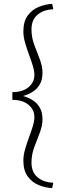

<svg xmlns="http://www.w3.org/2000/svg" viewBox="-20 -768 338 994"><path d="M143 74Q143 123 174 149.5Q205 176 256 178L250 206Q214 204 180 190Q146 176 123.5 145.5Q101 115 101 63Q101 36 109.5 6Q118 -24 129.5 -55Q141 -86 149.5 -113.5Q158 -141 158 -162Q158 -200 127.5 -225.5Q97 -251 44 -251V-291Q97 -291 127.5 -316.5Q158 -342 158 -380Q158 -401 149.5 -428.5Q141 -456 129.5 -487Q118 -518 109.5 -548Q101 -578 101 -605Q101 -657 123.5 -687.5Q146 -718 180 -732Q214 -746 250 -748L256 -720Q205 -718 174 -691.5Q143 -665 143 -616Q143 -574 157.5 -535.5Q172 -497 186 -461Q200 -425 200 -391Q200 -354 185 -329.5Q170 -305 146.5 -291Q123 -277 99 -271Q123 -265 146.5 -251Q170 -237 185 -212.5Q200 -188 200 -151Q200 -117 186 -81Q172 -45 157.5 -6.5Q143 32 143 74Z"/></svg>

Font: Livvic ExtraLight
Style: Regular
Weight: 275
Designer: Jacques Le Bailly, Baron von Fonthausen
Version: Version 1.001; ttfautohint (v1.8.2)